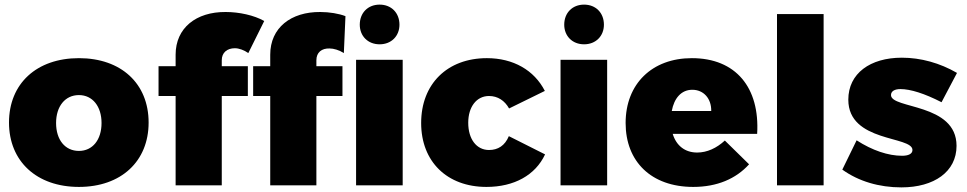

<svg xmlns="http://www.w3.org/2000/svg" viewBox="-20 -803 4191 832"><path d="M322 -551C139 -551 19 -441 19 -272C19 -104 139 7 322 7C505 7 624 -104 624 -272C624 -441 505 -551 322 -551ZM322 -391C381 -391 420 -342 420 -270C420 -197 381 -149 322 -149C262 -149 223 -197 223 -270C223 -342 262 -391 322 -391Z M1625 -611C1676 -611 1711 -647 1711 -696C1711 -747 1676 -783 1625 -783C1574 -783 1539 -747 1539 -696C1539 -647 1574 -611 1625 -611ZM998 -594C1015 -594 1038 -586 1056 -573L1125 -712C1081 -737 1016 -751 958 -751C830 -752 741 -682 741 -566V-516H667V-387H741V0H941V-387H1054V-516H941V-542C941 -575 964 -594 998 -594ZM1151 -566V-516H1077V-387H1151V0H1351V-387H1464V-516H1351V-542C1351 -576 1374 -594 1408 -593C1426 -593 1450 -586 1470 -573L1477 -733C1449 -744 1407 -751 1368 -751C1241 -752 1151 -683 1151 -566ZM1523 -544V0H1725V-544Z M2186 -333 2341 -409C2295 -499 2204 -551 2090 -551C1918 -551 1805 -439 1805 -270C1805 -103 1917 7 2088 7C2208 7 2300 -44 2342 -134L2185 -213C2168 -172 2138 -153 2099 -153C2045 -153 2009 -200 2009 -271C2009 -340 2045 -387 2099 -387C2137 -387 2167 -367 2186 -333Z M2511 -783C2460 -783 2425 -747 2425 -696C2425 -647 2460 -611 2511 -611C2562 -611 2597 -647 2597 -696C2597 -747 2562 -783 2511 -783ZM2409 -544V0H2611V-544Z M2978 -551C2806 -551 2691 -440 2691 -270C2691 -103 2802 7 2984 7C3087 7 3169 -28 3226 -91L3121 -194C3085 -161 3044 -142 3001 -142C2949 -142 2911 -171 2895 -223H3261C3273 -423 3169 -551 2978 -551ZM3062 -322H2891C2901 -377 2932 -414 2980 -414C3029 -414 3063 -376 3062 -322Z M3347 -742V0H3549V-742Z M4060 -360 4127 -487C4053 -530 3970 -553 3888 -553C3751 -553 3656 -485 3656 -371C3656 -185 3934 -215 3934 -153C3934 -136 3916 -128 3889 -128C3829 -128 3760 -151 3692 -195L3630 -68C3701 -17 3790 9 3886 9C4028 9 4125 -59 4125 -171C4125 -357 3841 -330 3841 -391C3841 -408 3857 -417 3882 -417C3925 -417 3986 -398 4060 -360Z"/></svg>

Font: Montserrat ExtraBold
Style: Regular
Weight: 800
Designer: Julieta Ulanovsky
Foundry: Julieta Ulanovsky
Version: Version 4.000